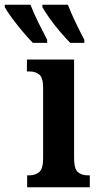

<svg xmlns="http://www.w3.org/2000/svg" viewBox="-101 -786 412 806"><path d="M13 0V-50H22Q48 -50 64 -64Q80 -78 80 -121V-418Q80 -459 64.5 -472.5Q49 -486 24 -486H12V-536H210V-122Q210 -78 225.5 -64Q241 -50 267 -50H276V0ZM194 -606Q176 -624 151.5 -652.5Q127 -681 106.5 -710Q86 -739 77 -756V-766H184Q197 -732 216.5 -691.5Q236 -651 253 -619V-606ZM37 -606Q19 -624 -5 -652.5Q-29 -681 -50.5 -710Q-72 -739 -81 -756V-766H27Q40 -732 60 -691.5Q80 -651 97 -619V-606Z"/></svg>

Font: Noto Serif ExtraCondensed
Style: Bold
Weight: 700
Width: 2
Designer: Monotype Design Team
Foundry: Monotype Imaging Inc.
Version: Version 2.014; ttfautohint (v1.8.4.7-5d5b)